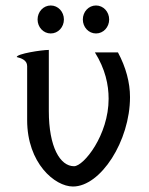

<svg xmlns="http://www.w3.org/2000/svg" viewBox="-20 -668 544 700"><path d="M165 -648C138 -648 117 -625 117 -597C117 -569 138 -546 165 -546C192 -546 213 -569 213 -597C213 -625 192 -648 165 -648ZM330 -648C303 -648 282 -625 282 -597C282 -569 303 -546 330 -546C357 -546 378 -569 378 -597C378 -625 357 -648 330 -648ZM246 12C347 12 454 -154 454 -314C454 -367 439 -423 410 -477H326C364 -416 376 -359 376 -308C376 -175 285 -62 250 -62C199 -62 158 -132 158 -263V-486C132 -486 41 -472 41 -460C57 -456 79 -449 79 -427V-230C79 -73 180 12 246 12Z"/></svg>

Font: Mint Spirit
Style: Regular
Weight: 400
Designer: HARENDAL Hirwen
Foundry: Arkandis Digital Foundry.
Version: Version 1.004;FFEdit